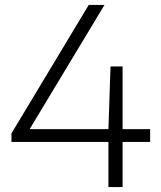

<svg xmlns="http://www.w3.org/2000/svg" viewBox="-20 -760 653 780"><path d="M26.5 -183.5V-218L340.5 -740H404.5L100.5 -235.5H420.5L429 -490H478V-235.5H590V-183.5H478V0H420.5V-183.5Z"/></svg>

Font: Encode Sans SmExp Lt
Style: Regular
Weight: 300
Width: 6
Designer: Multiple Designers
Foundry: Impallari Type
Version: Version 3.002; ttfautohint (v1.8.3) -l 8 -r 50 -G 200 -x 14 